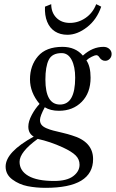

<svg xmlns="http://www.w3.org/2000/svg" viewBox="-20 -664 556 922"><path d="M161 3Q74 66 74 113Q74 156 116 180.5Q158 205 240 205Q301 205 331.5 182Q362 159 362 127Q362 101 343.5 82.5Q325 64 282 44Q221 16 161 3ZM415 -291Q415 -218 372.5 -175Q330 -132 263 -132Q222 -132 195 -149Q172 -106 172 -88Q172 -74 179.5 -64.5Q187 -55 203.5 -48Q220 -41 236 -37Q252 -33 279.5 -26.5Q307 -20 325 -14Q427 16 427 100Q427 238 199 238Q153 238 112.5 230Q72 222 39.5 198Q7 174 7 136Q7 66 142 -8Q116 -23 116 -56Q116 -81 132.5 -112Q149 -143 170 -165Q124 -220 124 -283Q124 -349 162.5 -394Q201 -439 280 -439Q342 -439 378 -397Q424 -439 477 -439Q494 -439 505 -429Q516 -419 516 -405Q516 -391 507 -381.5Q498 -372 485 -372Q468 -372 457 -389Q451 -399 442 -399Q436 -399 420.5 -391.5Q405 -384 395 -374Q415 -345 415 -291ZM341 -291Q341 -344 324 -376.5Q307 -409 276 -409Q230 -409 214 -376.5Q198 -344 198 -282Q198 -162 268 -162Q341 -162 341 -291ZM226 -644Q226 -604 250.5 -579Q275 -554 315.5 -554Q356 -554 391 -578Q426 -602 442 -644L466 -632Q445 -570 398 -533.5Q351 -497 304 -497Q269 -497 244 -513Q219 -529 206.5 -559.5Q194 -590 196 -632Z"/></svg>

Font: Linux Libertine O
Style: Italic
Weight: 400
Italic angle: -12°
Designer: Philipp H. Poll
Foundry: Philipp H. Poll
Version: Version 5.1.6